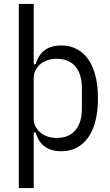

<svg xmlns="http://www.w3.org/2000/svg" viewBox="-20 -760 564 980"><path d="M76 -740H152V-432H162Q177 -483 210.5 -505.5Q244 -528 292 -528Q338 -528 373 -509Q408 -490 432 -455Q456 -420 468 -370Q480 -320 480 -258Q480 -196 468 -146Q456 -96 432 -61Q408 -26 373 -7Q338 12 292 12Q244 12 210.5 -10.5Q177 -33 162 -84H152V200H76ZM269 -56Q332 -56 365 -95.5Q398 -135 398 -206V-310Q398 -381 365 -420.5Q332 -460 269 -460Q245 -460 223.5 -453Q202 -446 186.5 -433Q171 -420 161.5 -402Q152 -384 152 -362V-154Q152 -132 161.5 -114Q171 -96 186.5 -83Q202 -70 223.5 -63Q245 -56 269 -56Z"/></svg>

Font: IBM Plex Sans Condensed
Style: Regular
Weight: 400
Width: 3
Designer: Mike Abbink, Paul van der Laan, Pieter van Rosmalen
Foundry: Bold Monday
Version: Version 1.1